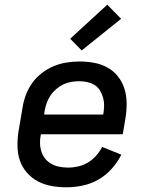

<svg xmlns="http://www.w3.org/2000/svg" viewBox="-20 -790 640 818"><path d="M263 8Q231 8 200 2.5Q169 -3 142 -17Q115 -31 95 -54Q75 -77 65 -105.5Q55 -134 54.5 -166.5Q54 -199 59 -231L76 -331Q80 -358 90 -385Q100 -412 117 -436Q134 -460 158 -478.5Q182 -497 208.5 -508Q235 -519 263 -523.5Q291 -528 318 -528Q350 -528 380.5 -522.5Q411 -517 437.5 -502.5Q464 -488 482.5 -464.5Q501 -441 510 -412.5Q519 -384 519.5 -352.5Q520 -321 515 -289L503 -218H154V-217Q150 -198 150.5 -179.5Q151 -161 156.5 -144Q162 -127 173 -113.5Q184 -100 199.5 -91.5Q215 -83 233.5 -79.5Q252 -76 270 -76Q292 -76 313.5 -81Q335 -86 354.5 -97.5Q374 -109 389.5 -126.5Q405 -144 415 -164L497 -131Q481 -99 456 -71Q431 -43 399.5 -25Q368 -7 332.5 0.5Q297 8 263 8ZM168 -302H420V-303Q423 -321 423.5 -338.5Q424 -356 419.5 -372.5Q415 -389 406.5 -403.5Q398 -418 384 -427Q370 -436 353 -440Q336 -444 318 -444Q301 -444 283.5 -441Q266 -438 250 -430.5Q234 -423 219.5 -410.5Q205 -398 195 -383Q185 -368 179 -351Q173 -334 170 -317ZM328 -575 279 -625 437 -770 496 -710Z"/></svg>

Font: Iosevka Aile Medium
Style: Italic
Weight: 500
Italic angle: -9°
Designer: Belleve Invis
Foundry: Belleve Invis
Version: Version 31.1.0; ttfautohint (v1.8.4)